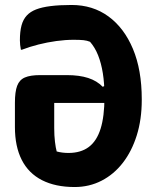

<svg xmlns="http://www.w3.org/2000/svg" viewBox="-20 -736 640 772"><path d="M268 -716Q353 -716 416 -670Q479 -624 514.5 -539.5Q550 -455 550 -337V-334Q550 -256 530 -192Q510 -128 474 -81.5Q438 -35 388.5 -9.5Q339 16 280 16Q203 16 149 -11.5Q95 -39 67.5 -93Q40 -147 40 -225V-323Q40 -367 49 -391Q58 -415 80 -424.5Q102 -434 141 -434H249Q299 -434 334.5 -422.5Q370 -411 393 -387L428 -403V-322Q370 -322 313 -322Q256 -322 198 -322V-221Q198 -191 201 -166Q204 -141 208 -127Q219 -124 231 -122.5Q243 -121 255 -121Q305 -121 337 -145Q369 -169 384.5 -218.5Q400 -268 400 -345V-350Q400 -401 393.5 -441.5Q387 -482 374.5 -513.5Q362 -545 342 -568Q330 -573 315.5 -574.5Q301 -576 276 -576Q243 -576 206.5 -571Q170 -566 134.5 -557Q99 -548 68 -536H64Q62 -546 61 -555.5Q60 -565 60 -574Q60 -609 66.5 -633.5Q73 -658 88 -674Q102 -689 125 -698Q148 -707 183.5 -711.5Q219 -716 268 -716Z"/></svg>

Font: Recursive Monospace Casual ExtraBold
Style: Regular
Weight: 800
Version: Version 1.047